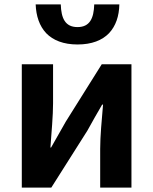

<svg xmlns="http://www.w3.org/2000/svg" viewBox="-20 -852 696 872"><path d="M577 -280V-560H442L279 -300C261 -268 231 -216 212 -182H209C214 -252 221 -327 221 -383V-560H79V0H213L377 -259C395 -291 424 -344 444 -377H448C442 -307 435 -233 435 -176V0H506H577ZM190 -701C221 -669 268 -650 332 -650C397 -650 444 -669 475 -701C506 -734 521 -779 522 -832H408C406 -769 388 -729 332 -729C276 -729 258 -769 256 -832H142C144 -779 159 -734 190 -701Z"/></svg>

Font: GenSekiGothic2 TW B
Style: Regular
Weight: 700
Version: Version 2.100;PS 2.1;hotconv 16.6.51;makeotf.lib2.5.65220 DE